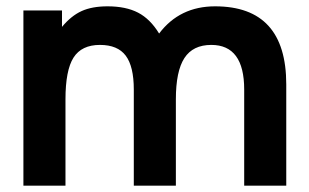

<svg xmlns="http://www.w3.org/2000/svg" viewBox="-20 -587 977 607"><path d="M54 0V-554H176V-502Q205 -537 238 -552Q271 -567 320 -567Q378 -567 416.5 -547Q455 -527 483 -481Q548 -567 660 -567Q885 -567 885 -320V0H752V-304Q752 -445 648 -445Q590 -445 563 -403.5Q536 -362 536 -273V0H403V-304Q403 -377 377.5 -411Q352 -445 296 -445Q238 -445 212.5 -405Q187 -365 187 -273V0Z"/></svg>

Font: Involve
Style: Bold
Weight: 700
Designer: Stefan Peev
Foundry: Context Ltd.
Version: Version 1.001